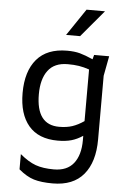

<svg xmlns="http://www.w3.org/2000/svg" viewBox="-65 -829 750 1119"><g transform="rotate(5 310.0 -269.0)"><path d="M550 -523 528 -407V-34Q528 98 467 171Q406 244 286 244Q219 244 176 231Q133 218 87 179V90Q136 131 179 146.5Q222 162 286 162Q363 162 401.5 113.5Q440 65 440 -22V-48Q407 -26 373.5 -16.5Q340 -7 294 -7Q181 -7 123.5 -75Q66 -143 66 -266Q66 -393 126 -463.5Q186 -534 304 -534Q347 -534 378.5 -525.5Q410 -517 455 -497L462 -523ZM440 -134V-436Q408 -447 379.5 -451.5Q351 -456 314 -456Q236 -456 198.5 -406Q161 -356 161 -267Q161 -88 295 -88Q339 -88 372 -99Q405 -110 440 -134ZM395 -782H503L371 -625H289Z"/></g></svg>

Font: AmikoRegular
Style: Regular
Weight: 400
Designer: Pablo Impallari, Rodrigo Fuenzalida, Andres Torresi
Foundry: Impallari Type
Version: Version 1.000; ttfautohint (v1.3)